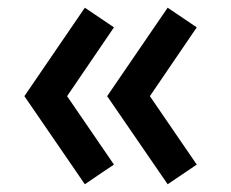

<svg xmlns="http://www.w3.org/2000/svg" viewBox="-20 -558 596 496"><path d="M256.8 -309.6Q295.9 -367.2 413.1 -538.1Q431.6 -525.4 488.3 -487.3Q458 -442.4 367.2 -309.6Q397.5 -265.6 488.3 -132.8Q469.7 -120.1 413.1 -82Q374 -138.7 256.8 -309.6ZM43 -309.6Q82 -367.2 199.2 -538.1Q217.8 -525.4 274.4 -487.3Q244.1 -442.4 153.3 -309.6Q183.6 -265.6 274.4 -132.8Q254.9 -120.1 199.2 -82Q160.2 -138.7 43 -309.6Z"/></svg>

Font: SSportsD
Style: Medium
Weight: 400
Designer: Swiss Typefaces
Version: Version 1.000